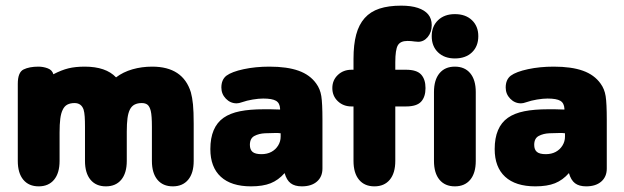

<svg xmlns="http://www.w3.org/2000/svg" viewBox="-20 -649 2211 680"><path d="M169 -386Q165 -401 149 -407Q133 -413 116 -413Q84 -413 63.5 -403Q43 -393 43 -352V-79Q43 -36 62.5 -12.5Q82 11 117 11Q152 11 171.5 -12.5Q191 -36 191 -79V-180Q191 -209 193.5 -228.5Q196 -248 202 -260Q208 -273 218.5 -278.5Q229 -284 244 -284Q268 -284 276 -261Q279 -251 280 -236Q281 -221 281 -200V-79Q281 -36 300.5 -12.5Q320 11 355 11Q390 11 409.5 -12.5Q429 -36 429 -79V-183Q429 -211 431.5 -230Q434 -249 440 -261Q446 -273 456.5 -278.5Q467 -284 482 -284Q495 -284 502.5 -278Q510 -272 514 -256Q518 -239 518 -200V-79Q518 -36 537.5 -12.5Q557 11 592 11Q627 11 646.5 -12.5Q666 -36 666 -79V-211Q666 -254 663.5 -279Q661 -304 656 -322Q628 -413 519 -413Q482 -413 449 -403.5Q416 -394 391 -375Q355 -413 280 -413Q247 -413 222.5 -407Q198 -401 169 -386Z M972 -261Q948 -262 937.5 -262Q927 -262 923 -262Q919 -262 914 -262Q865 -262 830 -255Q795 -248 772 -232Q725 -199 725 -121Q725 -57 762 -23Q799 11 869 11Q911 11 938.5 0Q966 -11 988 -36Q995 -11 1009.5 0Q1024 11 1049 11Q1083 11 1102.5 -6Q1122 -23 1122 -52V-225Q1122 -283 1118 -308.5Q1114 -334 1100 -353Q1078 -384 1037.5 -398.5Q997 -413 934 -413Q885 -413 843 -404Q801 -395 782 -381Q764 -367 764 -339Q764 -316 780 -299.5Q796 -283 818 -283Q826 -283 837 -287Q854 -293 875 -296.5Q896 -300 912 -300Q944 -300 957.5 -292Q971 -284 972 -264ZM974 -177V-165Q974 -148 965 -133.5Q956 -119 941 -111Q926 -103 906 -103Q884 -103 874.5 -111Q865 -119 865 -136Q865 -159 881 -167.5Q897 -176 918.5 -177Q940 -178 956 -178Q960 -178 963.5 -178Q967 -178 974 -177Z M1232 -402H1225Q1196 -402 1176.5 -383.5Q1157 -365 1157 -337Q1157 -309 1176.5 -290.5Q1196 -272 1225 -272H1232V-79Q1232 -36 1251.5 -12.5Q1271 11 1306 11Q1341 11 1360.5 -12.5Q1380 -36 1380 -79V-272H1418Q1456 -272 1471.5 -289Q1487 -306 1487 -337Q1487 -368 1471.5 -385Q1456 -402 1418 -402H1380V-428Q1380 -473 1389 -488.5Q1398 -504 1423 -504Q1430 -504 1436 -503.5Q1442 -503 1448.5 -502Q1455 -501 1461 -501Q1481 -501 1495 -518Q1509 -535 1509 -560Q1509 -583 1496.5 -598Q1484 -613 1460 -621Q1436 -629 1401 -629Q1356 -629 1324 -618.5Q1292 -608 1271.5 -585Q1251 -562 1241.5 -526.5Q1232 -491 1232 -441ZM1591 -599Q1554 -599 1531.5 -577.5Q1509 -556 1509 -521Q1509 -485 1531.5 -463.5Q1554 -442 1591 -442Q1629 -442 1651.5 -463.5Q1674 -485 1674 -521Q1674 -556 1651.5 -577.5Q1629 -599 1591 -599ZM1517 -79Q1517 -36 1536.5 -12.5Q1556 11 1591 11Q1626 11 1645.5 -12.5Q1665 -36 1665 -79V-323Q1665 -366 1645.5 -389.5Q1626 -413 1591 -413Q1556 -413 1536.5 -389.5Q1517 -366 1517 -323Z M1979 -261Q1955 -262 1944.5 -262Q1934 -262 1930 -262Q1926 -262 1921 -262Q1872 -262 1837 -255Q1802 -248 1779 -232Q1732 -199 1732 -121Q1732 -57 1769 -23Q1806 11 1876 11Q1918 11 1945.5 0Q1973 -11 1995 -36Q2002 -11 2016.5 0Q2031 11 2056 11Q2090 11 2109.5 -6Q2129 -23 2129 -52V-225Q2129 -283 2125 -308.5Q2121 -334 2107 -353Q2085 -384 2044.5 -398.5Q2004 -413 1941 -413Q1892 -413 1850 -404Q1808 -395 1789 -381Q1771 -367 1771 -339Q1771 -316 1787 -299.5Q1803 -283 1825 -283Q1833 -283 1844 -287Q1861 -293 1882 -296.5Q1903 -300 1919 -300Q1951 -300 1964.5 -292Q1978 -284 1979 -264ZM1981 -177V-165Q1981 -148 1972 -133.5Q1963 -119 1948 -111Q1933 -103 1913 -103Q1891 -103 1881.5 -111Q1872 -119 1872 -136Q1872 -159 1888 -167.5Q1904 -176 1925.5 -177Q1947 -178 1963 -178Q1967 -178 1970.5 -178Q1974 -178 1981 -177Z"/></svg>

Font: Beiruti Black
Style: Regular
Weight: 900
Designer: Arlette Boutros
Foundry: Boutros
Version: Version 1.41